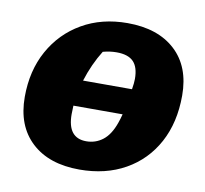

<svg xmlns="http://www.w3.org/2000/svg" viewBox="-67 -623 755 707"><g transform="rotate(10 310.0 -269.0)"><path d="M273 12Q159 12 94 -48.5Q29 -109 29 -217Q29 -315 70.5 -390Q112 -465 185.5 -507.5Q259 -550 355 -550Q469 -550 534 -490Q599 -430 599 -322Q599 -221 558.5 -146Q518 -71 444.5 -29.5Q371 12 273 12ZM334 -437Q309 -437 283 -430Q250 -377 230 -313H413Q417 -337 417 -352Q417 -396 397 -416.5Q377 -437 334 -437ZM280 -95Q315 -95 342 -116Q369 -137 385 -183Q390 -197 395 -216H211Q210 -199 210 -184Q210 -95 280 -95Z"/></g></svg>

Font: Piazzolla SC ExtraBold
Style: Italic
Weight: 800
Italic angle: -11.3°
Designer: Juan Pablo del Peral
Foundry: Huerta Tipografica
Version: Version 1.330